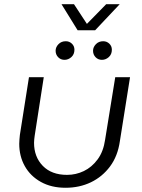

<svg xmlns="http://www.w3.org/2000/svg" viewBox="-20 -875 672 908"><path d="M595 -510 547 -208Q537 -137 500.5 -88Q464 -39 410 -13Q356 13 290 13Q223 13 173.5 -14.5Q124 -42 97.5 -89Q71 -136 71 -195Q71 -204 72 -215.5Q73 -227 74 -237L117 -510H187L144 -233Q143 -225 142 -216.5Q141 -208 141 -200Q141 -133 182.5 -90.5Q224 -48 297 -48Q339 -48 376.5 -66Q414 -84 441.5 -121Q469 -158 477 -214L525 -510ZM462 -592Q444 -592 432 -604.5Q420 -617 420 -635Q420 -652 433.5 -666Q447 -680 468 -680Q485 -680 497 -668.5Q509 -657 509 -640Q509 -618 494.5 -605Q480 -592 462 -592ZM285 -592Q267 -592 255 -604.5Q243 -617 243 -635Q243 -652 256.5 -666Q270 -680 291 -680Q308 -680 320 -668.5Q332 -657 332 -640Q332 -618 317.5 -605Q303 -592 285 -592ZM347 -732 271 -855H330L391 -762L482 -855H546L430 -732Z"/></svg>

Font: MuseoModerno Thin Light
Style: Italic
Weight: 300
Italic angle: -9°
Version: Version 1.003